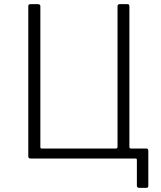

<svg xmlns="http://www.w3.org/2000/svg" viewBox="-20 -762 773 923"><path d="M126 0Q116 0 116 -11V-731Q116 -737 118.5 -739.5Q121 -742 126 -742H162Q174 -742 174 -732V-55Q174 -48 180 -48H537Q545 -48 545 -56V-732Q545 -742 556 -742H592Q598 -742 600 -739.5Q602 -737 602 -731V-11Q602 0 592 0ZM650 141Q638 141 638 131V7Q638 0 631 0H576L602 -56Q602 -48 610 -48H683Q693 -48 693 -37V130Q693 136 691 138.5Q689 141 683 141Z"/></svg>

Font: Libre Franklin ExtraLight
Style: Regular
Weight: 250
Designer: Pablo Impallari, Rodrigo Fuenzalida, Nhung Nguyen
Foundry: Impallari Type
Version: Version 3.000